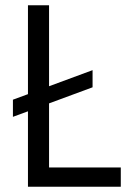

<svg xmlns="http://www.w3.org/2000/svg" viewBox="-20 -708 501 728"><path d="M166 -73H438V0H86V-286L29 -265V-330L86 -351V-688H166V-381L331 -442V-377L166 -316Z"/></svg>

Font: Assailand
Style: Regular
Weight: 400
Designer: Hector Gatti with collaboration of the Omnibus-Type team
Foundry: Omnibus-Type
Version: Version 0.072;October 19, 2019;FontCreator 12.0.0.2547 64-bi